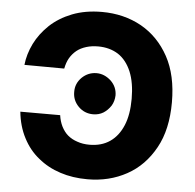

<svg xmlns="http://www.w3.org/2000/svg" viewBox="-53 -790 866 854"><g transform="rotate(5 380.0 -363.5)"><path d="M44.9 -263.7H222.7Q226.6 -236.3 237.3 -214.4Q249.5 -190.4 266.1 -176.3Q284.7 -160.6 309.1 -152.8Q333.5 -144 363.8 -144Q417.5 -144 455.1 -169.9Q492.7 -195.8 513.2 -245.1Q533.2 -293 533.2 -363.8Q533.2 -435.5 512.7 -484.9Q491.7 -534.2 454.6 -558.6Q416 -583 364.7 -583Q335.9 -583 312 -575.7Q286.6 -567.9 269.5 -554.2Q251 -539.1 239.3 -519Q228 -499.5 222.7 -471.7L44.9 -472.7Q49.8 -520.5 73.2 -568.4Q96.2 -614.7 136.7 -653.3Q177.2 -691.4 235.4 -714.4Q293.9 -737.3 368.2 -737.3Q466.3 -737.3 544.9 -693.8Q622.6 -649.9 668 -566.9Q712.9 -484.4 712.9 -363.8Q712.9 -242.2 667.5 -160.2Q621.1 -75.7 543.5 -33.2Q465.3 9.8 368.2 9.8Q301.3 9.8 246.6 -8.3Q190.4 -26.4 147.5 -62Q105 -95.7 78.1 -147.9Q51.3 -199.2 44.9 -263.7ZM368.2 -280.3Q329.6 -280.3 302.7 -307.1Q275.4 -334.5 275.9 -372.6Q275.4 -409.7 302.7 -437Q330.6 -463.9 368.2 -463.9Q403.3 -463.9 432.6 -437Q460 -410.6 460.4 -372.6Q459.5 -346.7 447.3 -326.2Q433.1 -304.7 413.6 -292.5Q393.6 -280.3 368.2 -280.3Z"/></g></svg>

Font: My Font
Style: Regular
Weight: 500
Designer: Rasmus Andersson
Foundry: rsms
Version: Version 0.001